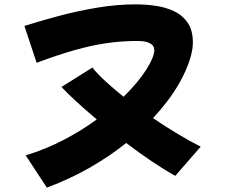

<svg xmlns="http://www.w3.org/2000/svg" viewBox="-20 -813 1040 881"><path d="M195 48 98 -100Q192 -129 274 -172Q356 -215 424 -265Q374 -307 332 -345.5Q290 -384 262 -414L404 -503Q427 -474 464 -440Q501 -406 547 -369Q615 -436 651.5 -494Q688 -552 688 -583Q688 -604 668 -614.5Q648 -625 611 -625Q538 -625 469 -615Q400 -605 322.5 -583Q245 -561 148 -525L92 -694Q161 -716 246.5 -739Q332 -762 424 -777.5Q516 -793 602 -793Q650 -793 696.5 -786Q743 -779 781 -760.5Q819 -742 842 -707.5Q865 -673 865 -618Q865 -555 819 -462Q773 -369 682 -271Q741 -231 798 -197Q855 -163 901 -140L784 -6Q734 -34 676 -73Q618 -112 559 -157Q486 -98 395 -45.5Q304 7 195 48Z"/></svg>

Font: Mochiy Pop One
Style: Regular
Weight: 400
Designer: FONTDASU
Foundry: FONTDASU / Google Inc. / Adobe
Version: Version 2.000